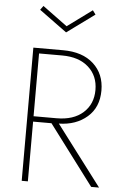

<svg xmlns="http://www.w3.org/2000/svg" viewBox="-64 -1032 691 1077"><g transform="rotate(5 282.0 -494.0)"><path d="M100.1 0V-750H267.6Q377 -750 439.2 -693.4Q501.5 -636.7 501.5 -543.5Q501.5 -448.7 439 -394.3Q376.5 -339.8 279.8 -337.9L535.6 0H491.2L238.3 -336.4H134.8V0ZM134.8 -720.2V-366.7H264.6Q359.4 -366.7 413.6 -415.3Q467.8 -463.9 467.8 -543.5Q467.8 -623 413.6 -671.6Q359.4 -720.2 264.6 -720.2ZM275.4 -851.1 119.6 -964.8 136.2 -987.8 275.4 -885.7 414.6 -987.8 431.2 -964.8Z"/></g></svg>

Font: Spartan MB ExtLt
Style: Regular
Weight: 200
Designer: Matt Bailey, Mirko Velimirovic
Foundry: Matt Bailey
Version: Version 1.005